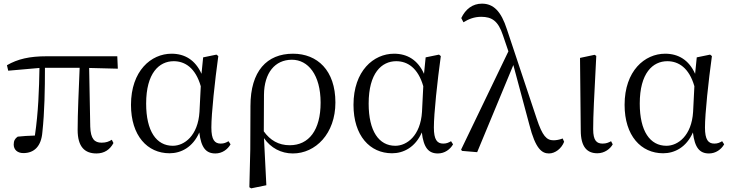

<svg xmlns="http://www.w3.org/2000/svg" viewBox="-20 -825 4005 1051"><path d="M508 15C551 15 582 -6 601 -42L592 -60C576 -50 561 -44 536 -44C498 -44 476 -64 474 -132L468 -453L625 -449L622 -517H236C141 -517 77 -502 18 -468L25 -438L196 -453C194 -337 190 -211 171 -83C135 -82 105 -80 77 -77C62 -67 55 -54 55 -34C55 -6 75 13 108 13C167 13 206 -24 212 -102C224 -212 226 -337 226 -454H416C411 -328 405 -205 405 -114C405 -21 444 15 508 15Z M908 14C970 14 1035 -18 1071 -100C1081 -16 1108 15 1159 15C1196 15 1226 -7 1242 -35L1231 -52C1217 -44 1206 -39 1188 -39C1155 -39 1137 -60 1137 -127C1137 -204 1156 -380 1175 -518L1165 -526L1092 -511L1083 -421C1049 -497 991 -531 919 -531C807 -531 697 -437 697 -251C697 -82 787 14 908 14ZM1079 -353 1072 -213C1064 -82 989 -27 926 -27C836 -27 780 -107 780 -258C780 -425 851 -490 931 -490C992 -490 1050 -454 1079 -353Z M1345 200 1355 206 1438 189 1425 -69C1462 -15 1519 15 1583 15C1707 15 1816 -93 1816 -264C1816 -440 1717 -531 1584 -531C1441 -531 1351 -436 1351 -245L1350 -6ZM1424 -106 1425 -306C1426 -426 1485 -498 1578 -498C1666 -498 1735 -416 1735 -263C1735 -113 1671 -30 1566 -30C1505 -30 1459 -57 1424 -106Z M2126 14C2188 14 2253 -18 2289 -100C2299 -16 2326 15 2377 15C2414 15 2444 -7 2460 -35L2449 -52C2435 -44 2424 -39 2406 -39C2373 -39 2355 -60 2355 -127C2355 -204 2374 -380 2393 -518L2383 -526L2310 -511L2301 -421C2267 -497 2209 -531 2137 -531C2025 -531 1915 -437 1915 -251C1915 -82 2005 14 2126 14ZM2297 -353 2290 -213C2282 -82 2207 -27 2144 -27C2054 -27 1998 -107 1998 -258C1998 -425 2069 -490 2149 -490C2210 -490 2268 -454 2297 -353Z M2985 15C3019 15 3054 -12 3068 -49L3060 -67C3043 -60 3023 -57 3010 -57C2972 -57 2949 -81 2918 -175L2755 -664C2723 -764 2681 -805 2618 -805C2567 -805 2528 -775 2505 -726L2517 -703C2544 -720 2575 -733 2614 -733C2672 -733 2707 -711 2733 -632L2763 -544L2504 -6L2509 1L2592 8L2790 -469L2878 -141C2911 -11 2946 15 2985 15Z M3250 14C3290 14 3321 -11 3334 -35L3325 -52C3312 -45 3299 -39 3279 -39C3247 -39 3227 -54 3227 -118C3227 -196 3232 -283 3244 -519L3235 -525L3155 -508L3159 -112C3159 -20 3194 14 3250 14Z M3610 14C3672 14 3737 -18 3773 -100C3783 -16 3810 15 3861 15C3898 15 3928 -7 3944 -35L3933 -52C3919 -44 3908 -39 3890 -39C3857 -39 3839 -60 3839 -127C3839 -204 3858 -380 3877 -518L3867 -526L3794 -511L3785 -421C3751 -497 3693 -531 3621 -531C3509 -531 3399 -437 3399 -251C3399 -82 3489 14 3610 14ZM3781 -353 3774 -213C3766 -82 3691 -27 3628 -27C3538 -27 3482 -107 3482 -258C3482 -425 3553 -490 3633 -490C3694 -490 3752 -454 3781 -353Z"/></svg>

Font: Harano Aji Mincho KR
Style: Regular
Weight: 400
Foundry: Masamichi Hosoda
Version: HaranoAjiMinchoKR-Regular version 20230610;ttx 4.39.4